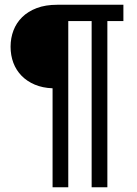

<svg xmlns="http://www.w3.org/2000/svg" viewBox="-20 -604 575 806"><path d="M498 -515.6H430.7V182.1H364.7V-515.6H266.6V182.1H200.7V-233.4Q158.7 -234.9 126 -248.8Q93.3 -262.7 70.6 -285.9Q47.9 -309.1 36.1 -340.3Q24.4 -371.6 24.4 -408.2Q24.4 -444.3 36.6 -476.3Q48.8 -508.3 73.2 -532.2Q97.7 -556.2 134.3 -570.1Q170.9 -584 220.2 -584H498Z"/></svg>

Font: Rokkitt
Style: Regular
Weight: 400
Version: Version 1.2; ttfautohint (v1.5) -l 7 -r 28 -G 50 -x 13 -D la